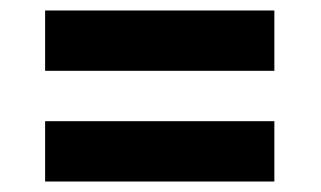

<svg xmlns="http://www.w3.org/2000/svg" viewBox="-20 -499 612 366"><path d="M503 -364V-479H66V-364ZM503 -153V-268H66V-153Z"/></svg>

Font: Asimov
Style: Regular
Weight: 500
Designer: Google
Version: Version 2.000980; 2014